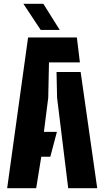

<svg xmlns="http://www.w3.org/2000/svg" viewBox="-20 -999 554 1019"><path d="M18 0 129 -800H388L404 -668H240L236 -480L213 -299H282L247 -167H199L172 0ZM342 0 283 -480 280 -617H408L496 0ZM196 -840 104 -979H210L297 -840Z"/></svg>

Font: Big Shoulders Stencil Text Thin Black
Style: Regular
Weight: 900
Version: Version 2.001